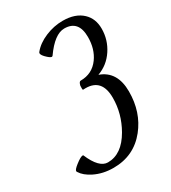

<svg xmlns="http://www.w3.org/2000/svg" viewBox="-181 -825 829 929"><g transform="rotate(-30 233.5 -361.0)"><path d="M463.4 -604.5Q463.4 -542.5 429.2 -490.7Q395 -439 337.9 -418.5Q425.8 -387.7 425.8 -274.9Q425.8 -159.7 360.8 -78.6Q291 8.3 177.2 8.3Q118.2 8.3 71.3 -15.1Q30.8 -35.2 13.7 -63Q11.7 -65.9 11.7 -68.8Q11.7 -77.1 34.7 -95.2Q64.5 -118.7 76.7 -118.7Q79.6 -118.7 80.1 -117.2Q117.7 -28.3 166.5 -28.3Q244.6 -28.3 297.4 -120.1Q342.8 -199.7 342.8 -287.6Q342.8 -393.6 251.5 -393.6Q244.1 -393.6 236.8 -393.1Q234.4 -397.9 235.8 -417Q240.7 -437 249.5 -437Q314.5 -437 352.1 -488.8Q385.7 -535.2 385.7 -602.5Q385.7 -695.3 306.6 -695.3Q252.4 -695.3 191.9 -609.4Q189.5 -606.4 186 -606.4Q177.2 -606.4 155.8 -628.4Q137.7 -647.5 145.5 -657.2Q172.4 -690.9 221.2 -711.4Q268.6 -731.4 318.4 -731.4Q388.7 -731.4 427.7 -694.3Q463.4 -660.6 463.4 -604.5Z"/></g></svg>

Font: Dai Banna SIL Book
Style: Oblique
Weight: 400
Italic angle: -11°
Designer: Victor Gaultney
Foundry: SIL International
Version: Version 2.000